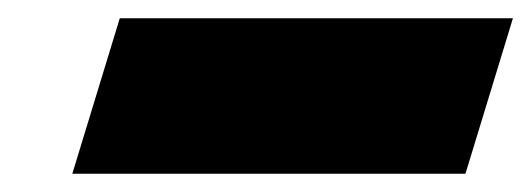

<svg xmlns="http://www.w3.org/2000/svg" viewBox="-20 -465 581 210"><path d="M144.1 -275H59.1L111 -445H196H456H541L489.1 -275H404.1Z"/></svg>

Font: Nordica Plus
Style: NordicaClassicBkObl
Weight: 900
Version: Version 1.01